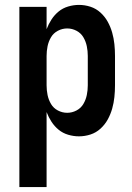

<svg xmlns="http://www.w3.org/2000/svg" viewBox="-20 -548 540 783"><path d="M59 215V-520H170V-429Q178 -450 190 -468.5Q202 -487 219 -501Q236 -515 258 -521.5Q280 -528 302 -528Q326 -528 349 -520.5Q372 -513 390 -496.5Q408 -480 419.5 -459Q431 -438 437.5 -415Q444 -392 446.5 -368Q449 -344 449 -320V-200Q449 -176 446.5 -152Q444 -128 437.5 -105Q431 -82 419.5 -61Q408 -40 390 -23.5Q372 -7 349 0.5Q326 8 302 8Q280 8 258 1.5Q236 -5 219 -19Q202 -33 190 -51.5Q178 -70 170 -91V215ZM254 -88Q274 -88 292 -97.5Q310 -107 320 -124Q330 -141 334 -160.5Q338 -180 338 -200V-320Q338 -340 334 -359.5Q330 -379 320 -396Q310 -413 292 -422.5Q274 -432 254 -432Q234 -432 216 -422.5Q198 -413 188 -396Q178 -379 174 -359.5Q170 -340 170 -320V-200Q170 -180 174 -160.5Q178 -141 188 -124Q198 -107 216 -97.5Q234 -88 254 -88Z"/></svg>

Font: Iosevka
Style: Bold
Weight: 700
Monospace: yes
Designer: Belleve Invis
Foundry: Belleve Invis
Version: Version 32.5.0; ttfautohint (v1.8.4)